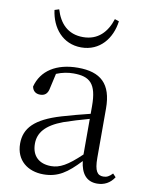

<svg xmlns="http://www.w3.org/2000/svg" viewBox="-89 -855 729 934"><g transform="rotate(10 275.5 -388.0)"><path d="M105 -783C116 -697 172 -626 264 -626C356 -626 412 -697 423 -783L402 -790C381 -724 338 -677 264 -677C189 -677 147 -723 127 -790ZM455 13C490 13 519 -2 539 -33L524 -49C508 -32 496 -26 479 -26C450 -26 435 -45 435 -111V-354C435 -476 379 -526 267 -526C160 -526 88 -479 67 -398C71 -377 85 -365 107 -365C130 -365 145 -376 150 -407L166 -478C195 -490 223 -495 250 -495C330 -495 366 -466 366 -354V-316C321 -305 272 -292 228 -279C100 -241 53 -190 53 -114C53 -31 113 14 190 14C262 14 307 -18 368 -83C375 -23 402 13 455 13ZM366 -115C300 -52 262 -32 220 -32C162 -32 124 -64 124 -126C124 -179 156 -221 242 -253C279 -266 323 -279 366 -291Z"/></g></svg>

Font: Noto Serif SC Light
Style: Regular
Weight: 300
Designer: Ryoko NISHIZUKA 西塚涼子 (kana & ideographs); Frank Grießhammer (Latin, Greek & Cyrillic); Wenlong ZHANG 张文龙 (bopomofo); San
Foundry: Adobe
Version: Version 2.001;hotconv 1.1.0;makeotfexe 2.6.0